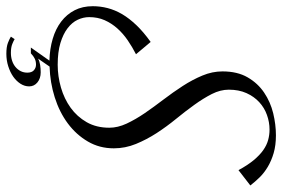

<svg xmlns="http://www.w3.org/2000/svg" viewBox="-200 -578 884 601"><g transform="rotate(90 241.5 -278.0)"><path d="M474.1 -583Q458.5 -611.8 442.9 -630.6Q427.2 -649.4 411.6 -660.4Q396 -671.4 379.9 -675.8Q363.8 -680.2 347.2 -680.2Q323.7 -680.2 301.3 -672.1Q278.8 -664.1 261.2 -647.9Q243.7 -631.8 232.9 -607.9Q222.2 -584 222.2 -552.7Q222.2 -526.4 235.8 -499.5Q249.5 -472.7 269.8 -444.6Q290 -416.5 314 -387.2Q337.9 -357.9 358.2 -326.7Q378.4 -295.4 392.1 -262Q405.8 -228.5 405.8 -192.9Q405.8 -147.9 384.5 -111.6Q363.3 -75.2 327.9 -48.8Q292.5 -22.5 246.1 -7.8Q199.7 6.8 149.9 8.3L125 44.4Q133.3 39.6 145 37.8Q156.7 36.1 168 36.1Q187 36.1 199.5 46.4Q211.9 56.6 211.9 72.3Q211.9 86.4 203.6 99.4Q195.3 112.3 181.4 122.1Q167.5 131.8 148.9 137.7Q130.4 143.6 109.9 143.6Q88.4 143.6 75.7 138.7Q63 133.8 56.2 129.4L64 117.7Q68.4 120.6 79.1 125Q89.8 129.4 106.9 129.4Q120.1 129.4 131.3 125.7Q142.6 122.1 150.9 115.2Q159.2 108.4 164.1 98.9Q168.9 89.4 168.9 78.1Q168.9 64 161.4 57.4Q153.8 50.8 144 50.8Q133.3 50.8 125.2 54.7Q117.2 58.6 108.4 66.9H90.3L131.3 8.8Q94.2 7.8 63 -1.5Q31.7 -10.7 9 -28.1Q-13.7 -45.4 -26.4 -70.1Q-39.1 -94.7 -39.1 -127Q-39.1 -150.4 -33.2 -173.3Q-27.3 -196.3 -14.2 -218.8Q-1 -241.2 20.5 -263.7Q42 -286.1 72.8 -308.1L111.3 -262.2Q88.4 -250.5 67.4 -236.1Q46.4 -221.7 30.3 -203.6Q14.2 -185.5 4.6 -163.8Q-4.9 -142.1 -4.9 -115.7Q-4.9 -97.2 3.4 -79.6Q11.7 -62 29.8 -48.1Q47.9 -34.2 76.2 -25.6Q104.5 -17.1 144 -17.1Q180.2 -17.1 215.6 -27.3Q251 -37.6 278.8 -57.6Q306.6 -77.6 324 -107.9Q341.3 -138.2 341.3 -178.7Q341.3 -205.1 328.4 -232.9Q315.4 -260.7 295.7 -289.6Q275.9 -318.4 253.2 -348.1Q230.5 -377.9 210.7 -408.4Q190.9 -439 178 -470Q165 -501 165 -532.7Q165 -579.6 183.6 -611.6Q202.1 -643.6 231.4 -663.3Q260.7 -683.1 296.1 -691.7Q331.5 -700.2 365.2 -700.2Q396.5 -700.2 420.7 -693.1Q444.8 -686 463.6 -674.8Q482.4 -663.6 496.6 -649.2Q510.7 -634.8 522 -620.1Z"/></g></svg>

Font: Dynalight
Style: Regular
Weight: 400
Version: Version 1.000